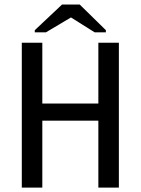

<svg xmlns="http://www.w3.org/2000/svg" viewBox="-20 -853 640 873"><path d="M427.2 0V-304.2H172.4V0H79.1V-658.7H172.4V-382.3H427.2V-658.7H520.5V0ZM461.4 -715.8V-706.1H410.2L303.2 -773.4H302.2L189 -706.1H138.2V-715.8L262.2 -832.5H342.3Z"/></svg>

Font: Cousine
Style: Regular
Weight: 400
Monospace: yes
Designer: Steve Matteson
Foundry: Ascender Corporation
Version: Version 1.20